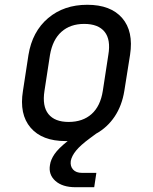

<svg xmlns="http://www.w3.org/2000/svg" viewBox="-20 -580 640 803"><path d="M296 203Q241 203 211.5 176.5Q182 150 189 110Q192 88 208 64.5Q224 41 263 10H254Q156 10 108 -46Q60 -102 76 -200L99 -350Q115 -448 181 -504Q247 -560 345 -560Q443 -560 491 -504.5Q539 -449 524 -351L500 -200Q490 -138 459.5 -92.5Q429 -47 382 -21L355 -1Q317 27 298.5 49.5Q280 72 276 93Q273 115 285.5 129Q298 143 323 143H383L374 203ZM267 -70Q326 -70 363 -103Q400 -136 410 -200L433 -350Q444 -414 417.5 -447Q391 -480 332 -480Q274 -480 237 -447Q200 -414 189 -350L166 -200Q156 -136 182.5 -103Q209 -70 267 -70Z"/></svg>

Font: JetBrains Mono NL
Style: Italic
Weight: 400
Italic angle: -9°
Monospace: yes
Designer: Philipp Nurullin, Konstantin Bulenkov
Foundry: JetBrains
Version: Version 2.305; ttfautohint (v1.8.4.7-5d5b)